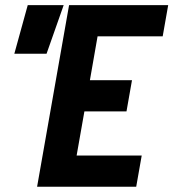

<svg xmlns="http://www.w3.org/2000/svg" viewBox="-20 -713 662 733"><path d="M121.6 0 222.7 -574.2 243.7 -693.4H622.1L601.1 -574.2H352.5L323.2 -406.7H483.9L462.9 -287.6H302.2L272.5 -119.1H521L500 0ZM34.7 -507.8 85.9 -693.4H223.1L157.7 -507.8Z"/></svg>

Font: Cascadia Code PL
Style: Bold Italic
Weight: 700
Italic angle: -10°
Monospace: yes
Designer: Aaron Bell
Foundry: Saja Typeworks
Version: Version 2404.023; ttfautohint (v1.8.4)